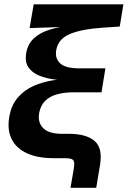

<svg xmlns="http://www.w3.org/2000/svg" viewBox="-20 -748 603 908"><path d="M313.5 140.1 328.6 51.8Q332.5 29.8 330.3 18.6Q328.1 7.3 317.1 3.7Q306.2 0 281.7 0H232.4Q158.7 0 108.4 -22.7Q58.1 -45.4 35.9 -88.6Q13.7 -131.8 23.4 -192.4Q32.7 -250 63.7 -286.1Q94.7 -322.3 138.7 -341.6Q182.6 -360.8 231.4 -368.2Q280.3 -375.5 325.2 -376L323.7 -366.7Q281.7 -366.7 240 -371.8Q198.2 -377 165 -390.6Q131.8 -404.3 114.5 -429.4Q97.2 -454.6 103.5 -495.1Q110.8 -539.6 140.4 -566.9Q169.9 -594.2 216.8 -608.4Q263.7 -622.6 322.3 -627.9L325.2 -622.1L120.1 -615.2L139.2 -727.5H563.5L546.4 -622.6L467.8 -617.2Q366.2 -610.4 311 -587.4Q255.9 -564.5 246.1 -512.2Q238.8 -472.7 264.2 -448.7Q289.6 -424.8 354.5 -424.8H478.5L460 -311.5H329.6Q284.2 -311.5 249.8 -302Q215.3 -292.5 193.8 -271.2Q172.4 -250 165.5 -215.3Q157.2 -169.9 183.6 -142.6Q210 -115.2 273.4 -115.2H306.2Q387.7 -115.2 427.2 -81.5Q466.8 -47.9 452.6 34.7L435.1 140.1Z"/></svg>

Font: Inter 18pt
Style: Bold Italic
Weight: 700
Italic angle: -9.3988°
Designer: Rasmus Andersson
Foundry: rsms
Version: Version 4.001;git-66647c0bb